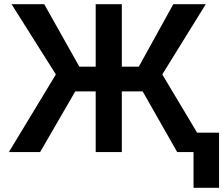

<svg xmlns="http://www.w3.org/2000/svg" viewBox="-20 -727 1067 918"><path d="M562.5 -408.2H643.6L808.6 -707H963.9L755.9 -371.1L922.4 -92.8H1027.3V170.9H905.3V0H827.1L662.1 -290H562.5V0H437.5V-290H339.8L171.9 0H22.5L247.1 -371.1L35.2 -707H191.4L359.4 -408.2H437.5V-707H562.5Z"/></svg>

Font: Pretendard SemiBold
Style: Regular
Weight: 600
Designer: Base glyphs from Inter by Rasmus Andersson; Hangeul glyphs from Noto Sans CJK(Source Han Sans) by Jang Soo-young and Kan
Foundry: Kil Hyung-jin
Version: Version 1.309